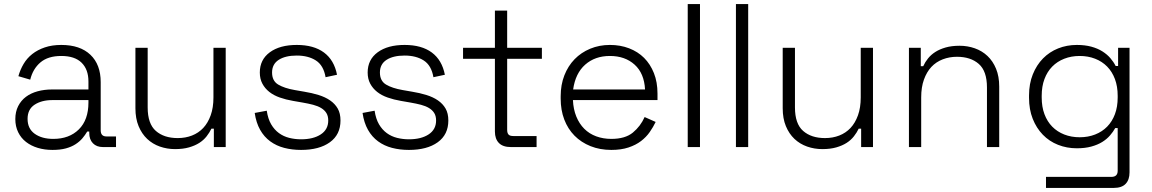

<svg xmlns="http://www.w3.org/2000/svg" viewBox="-20 -720 5638 940"><path d="M241 -40Q319 -40 366 -86.5Q413 -133 413 -218V-230H236Q184 -230 149.5 -207.5Q115 -185 115 -138Q115 -90 150 -65Q185 -40 241 -40ZM237 14Q198 14 165 4Q132 -6 107.5 -25Q83 -44 69 -72.5Q55 -101 55 -137Q55 -173 69 -200.5Q83 -228 107 -246Q131 -264 164 -273Q197 -282 235 -282H413V-321Q413 -380 379.5 -413Q346 -446 280 -446Q215 -446 178 -414.5Q141 -383 128 -330L70 -347Q79 -379 95.5 -407Q112 -435 138 -455.5Q164 -476 199.5 -488Q235 -500 280 -500Q372 -500 422.5 -452Q473 -404 473 -318V-82Q473 -52 501 -52H548V0H484Q453 0 435 -18.5Q417 -37 417 -69V-76H407Q397 -59 383.5 -43Q370 -27 350 -14Q330 -1 302.5 6.5Q275 14 237 14Z M837 10Q798 10 762.5 -2.5Q727 -15 700.5 -40Q674 -65 658.5 -102.5Q643 -140 643 -190V-486H703V-194Q703 -114 743 -79Q783 -44 850 -44Q888 -44 920 -56.5Q952 -69 975 -93.5Q998 -118 1011.5 -155.5Q1025 -193 1025 -243V-486H1085V0H1027V-90H1015Q1006 -71 991.5 -52.5Q977 -34 956 -20.5Q935 -7 905.5 1.5Q876 10 837 10Z M1454 14Q1410 14 1371.5 4Q1333 -6 1303 -28Q1273 -50 1253.5 -84.5Q1234 -119 1227 -167L1286 -178Q1292 -138 1307.5 -111.5Q1323 -85 1345.5 -68.5Q1368 -52 1396 -45Q1424 -38 1454 -38Q1514 -38 1550.5 -62Q1587 -86 1587 -130Q1587 -152 1578 -166.5Q1569 -181 1552.5 -191Q1536 -201 1513 -207Q1490 -213 1461 -218L1415 -226Q1380 -232 1350 -242.5Q1320 -253 1298.5 -270Q1277 -287 1264.5 -310.5Q1252 -334 1252 -365Q1252 -428 1301 -464Q1350 -500 1433 -500Q1516 -500 1566 -463Q1616 -426 1630 -354L1574 -342Q1564 -400 1526.5 -424Q1489 -448 1433 -448Q1377 -448 1344.5 -427Q1312 -406 1312 -365Q1312 -324 1342 -306Q1372 -288 1424 -279L1470 -271Q1507 -265 1539.5 -255Q1572 -245 1596 -228.5Q1620 -212 1633.5 -188.5Q1647 -165 1647 -130Q1647 -61 1595 -23.5Q1543 14 1454 14Z M1982 14Q1938 14 1899.5 4Q1861 -6 1831 -28Q1801 -50 1781.5 -84.5Q1762 -119 1755 -167L1814 -178Q1820 -138 1835.5 -111.5Q1851 -85 1873.5 -68.5Q1896 -52 1924 -45Q1952 -38 1982 -38Q2042 -38 2078.5 -62Q2115 -86 2115 -130Q2115 -152 2106 -166.5Q2097 -181 2080.5 -191Q2064 -201 2041 -207Q2018 -213 1989 -218L1943 -226Q1908 -232 1878 -242.5Q1848 -253 1826.5 -270Q1805 -287 1792.5 -310.5Q1780 -334 1780 -365Q1780 -428 1829 -464Q1878 -500 1961 -500Q2044 -500 2094 -463Q2144 -426 2158 -354L2102 -342Q2092 -400 2054.5 -424Q2017 -448 1961 -448Q1905 -448 1872.5 -427Q1840 -406 1840 -365Q1840 -324 1870 -306Q1900 -288 1952 -279L1998 -271Q2035 -265 2067.5 -255Q2100 -245 2124 -228.5Q2148 -212 2161.5 -188.5Q2175 -165 2175 -130Q2175 -61 2123 -23.5Q2071 14 1982 14Z M2481 0Q2442 0 2422.5 -20Q2403 -40 2403 -76V-432H2247V-486H2403V-668H2463V-486H2633V-432H2463V-84Q2463 -69 2469.5 -61.5Q2476 -54 2493 -54H2607V0Z M3138 -282Q3134 -361 3087 -403.5Q3040 -446 2966 -446Q2893 -446 2845 -403.5Q2797 -361 2786 -282ZM2973 14Q2917 14 2871 -4.5Q2825 -23 2792.5 -56Q2760 -89 2742.5 -135Q2725 -181 2725 -237V-249Q2725 -305 2743 -351Q2761 -397 2793 -430Q2825 -463 2869.5 -481.5Q2914 -500 2966 -500Q3017 -500 3060 -483.5Q3103 -467 3133.5 -436.5Q3164 -406 3181.5 -362Q3199 -318 3199 -262V-230H2785Q2787 -185 2801.5 -149.5Q2816 -114 2840.5 -89.5Q2865 -65 2899 -52.5Q2933 -40 2973 -40Q3041 -40 3078.5 -71Q3116 -102 3136 -147L3190 -123Q3178 -98 3161 -73.5Q3144 -49 3118.5 -29.5Q3093 -10 3057 2Q3021 14 2973 14Z M3347 0V-700H3407V0Z M3583 0V-700H3643V0Z M4006 10Q3967 10 3931.5 -2.5Q3896 -15 3869.5 -40Q3843 -65 3827.5 -102.5Q3812 -140 3812 -190V-486H3872V-194Q3872 -114 3912 -79Q3952 -44 4019 -44Q4057 -44 4089 -56.5Q4121 -69 4144 -93.5Q4167 -118 4180.5 -155.5Q4194 -193 4194 -243V-486H4254V0H4196V-90H4184Q4175 -71 4160.5 -52.5Q4146 -34 4125 -20.5Q4104 -7 4074.5 1.5Q4045 10 4006 10Z M4430 0V-486H4488V-396H4500Q4509 -416 4523.5 -434Q4538 -452 4559 -465.5Q4580 -479 4609.5 -487.5Q4639 -496 4678 -496Q4717 -496 4752.5 -483.5Q4788 -471 4814.5 -446Q4841 -421 4856.5 -383.5Q4872 -346 4872 -296V0H4812V-292Q4812 -372 4772 -407Q4732 -442 4665 -442Q4628 -442 4595.5 -429.5Q4563 -417 4540 -392.5Q4517 -368 4503.5 -330.5Q4490 -293 4490 -243V0Z M5266 -48Q5307 -48 5341.5 -61.5Q5376 -75 5400.5 -100Q5425 -125 5438.5 -161Q5452 -197 5452 -243V-251Q5452 -297 5438.5 -333Q5425 -369 5400.5 -394Q5376 -419 5341.5 -432.5Q5307 -446 5266 -446Q5225 -446 5190.5 -432.5Q5156 -419 5131.5 -394Q5107 -369 5093.5 -333Q5080 -297 5080 -251V-243Q5080 -197 5093.5 -161Q5107 -125 5131.5 -100Q5156 -75 5190.5 -61.5Q5225 -48 5266 -48ZM5018 -253Q5018 -310 5036.5 -356Q5055 -402 5086.5 -434Q5118 -466 5160.5 -483Q5203 -500 5252 -500Q5292 -500 5323 -491.5Q5354 -483 5377 -468.5Q5400 -454 5416 -435.5Q5432 -417 5442 -397H5454V-486H5510V124Q5510 160 5491 180Q5472 200 5433 200H5101V146H5421Q5452 146 5452 116V-93H5440Q5430 -75 5414.5 -57Q5399 -39 5376.5 -25Q5354 -11 5323 -2.5Q5292 6 5252 6Q5203 6 5160 -11Q5117 -28 5085.5 -60.5Q5054 -93 5036 -138.5Q5018 -184 5018 -241Z"/></svg>

Font: Space Grotesk Light
Style: Regular
Weight: 300
Designer: Florian Karsten
Foundry: Florian Karsten
Version: Version 2.000